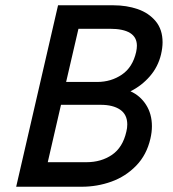

<svg xmlns="http://www.w3.org/2000/svg" viewBox="-20 -710 656 730"><path d="M200.7 -689.9H411.1Q461.4 -689.9 503.7 -675.3Q545.9 -660.6 572 -629.2Q598.1 -597.7 598.1 -549.3Q598.1 -528.3 592.3 -503.4Q581.1 -456.1 550 -420.2Q519 -384.3 476.1 -362.8Q512.7 -346.7 535.2 -311.8Q557.6 -276.9 557.6 -230Q557.6 -207.5 551.8 -182.6Q537.6 -121.1 497.8 -80.1Q458 -39.1 403.8 -19.5Q349.6 0 290.5 0H41.5ZM349.6 -398.4Q402.3 -398.4 443.4 -426.3Q484.4 -454.1 497.6 -512.2Q500.5 -525.4 500.5 -536.1Q500.5 -600.6 397.5 -600.6H278.3L231.4 -398.4ZM308.6 -93.3Q364.7 -93.3 405.8 -121.3Q446.8 -149.4 460.4 -209.5Q463.9 -223.1 463.9 -236.8Q463.9 -274.4 436.8 -293Q409.7 -311.5 362.8 -311.5H211.9L161.6 -93.3Z"/></svg>

Font: Acari Sans Medium
Style: Italic
Weight: 500
Italic angle: -13°
Designer: Alfredo Marco Pradil and Stefan Peev
Foundry: Hanken Design Co.
Version: Version 1.045